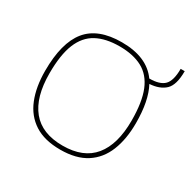

<svg xmlns="http://www.w3.org/2000/svg" viewBox="-152 -853 1044 1029"><g transform="rotate(30 369.5 -339.0)"><path d="M341 10Q243 10 181 -30Q119 -70 89.5 -143.5Q60 -217 60 -316Q60 -489 127 -571.5Q194 -654 341 -654Q496 -654 564 -559Q629 -559 656.5 -587Q684 -615 684 -688H709Q709 -602 675 -570Q641 -538 579 -534Q622 -454 622 -316Q622 -217 592.5 -143.5Q563 -70 501 -30Q439 10 341 10ZM341 -15Q469 -15 532 -92Q595 -169 595 -316Q595 -431 567 -499.5Q539 -568 482.5 -598.5Q426 -629 341 -629Q256 -629 199.5 -598.5Q143 -568 115 -499.5Q87 -431 87 -316Q87 -169 150 -92Q213 -15 341 -15Z"/></g></svg>

Font: Kanit Thin
Style: Regular
Weight: 250
Designer: Katatrad Team
Foundry: CadsonDemak
Version: Version 2.000; ttfautohint (v1.8.3)